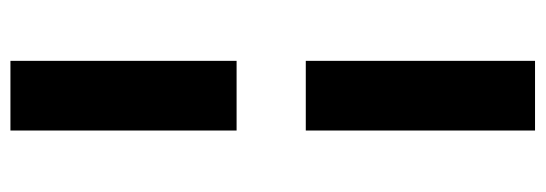

<svg xmlns="http://www.w3.org/2000/svg" viewBox="-357 -448 1040 366"><g transform="rotate(-90 163.0 -265.0)"><path d="M97.2 -202.1H230V234.9H97.2ZM97.2 -765.1H230V-334H97.2Z"/></g></svg>

Font: DavidDev Light
Style: Regular
Weight: 300
Designer: David.dev
Foundry: David.dev
Version: Version 1.001;FEAKit 1.0